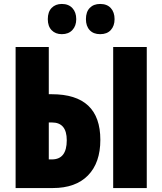

<svg xmlns="http://www.w3.org/2000/svg" viewBox="-20 -952 822 972"><path d="M59 0V-714H227V-475H242Q488 -475 488 -244Q488 -128 425.5 -64Q363 0 247 0ZM553 0V-714H723V0ZM227 -145H243Q318 -145 318 -242Q318 -332 243 -332H227ZM222 -855Q222 -892 241.5 -912Q261 -932 293 -932Q327 -932 346.5 -911Q366 -890 366 -855Q366 -821 346.5 -800Q327 -779 293 -779Q261 -779 241.5 -799Q222 -819 222 -855ZM415 -855Q415 -892 434.5 -912Q454 -932 487 -932Q522 -932 541 -911Q560 -890 560 -855Q560 -821 541 -800Q522 -779 487 -779Q453 -779 434 -799.5Q415 -820 415 -855Z"/></svg>

Font: Noto Sans ExtraCondensed Black
Style: Regular
Weight: 900
Width: 2
Designer: Monotype Design Team
Foundry: Monotype Imaging Inc.
Version: Version 2.013; ttfautohint (v1.8.4.7-5d5b)